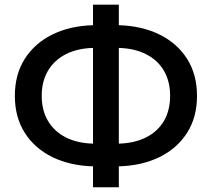

<svg xmlns="http://www.w3.org/2000/svg" viewBox="-20 -758 893 809"><path d="M371.9 31V-57.1Q275.2 -59.8 200.9 -96Q126.6 -132.3 84.6 -198Q42.6 -263.7 42.6 -354.1Q42.6 -444.6 84.6 -510.4Q126.6 -576.2 200.9 -612.7Q275.2 -649.1 371.9 -651.8V-738.4H480.7V-651.8Q577.4 -649.1 651.7 -612.7Q726.1 -576.2 768.1 -510.4Q810.1 -444.6 810.1 -354.1Q810.1 -263.7 768.1 -198Q726.1 -132.3 651.7 -96Q577.4 -59.8 480.7 -57.1V31ZM371.9 -152.8V-556.1Q305.2 -554.2 256.8 -529.3Q208.5 -504.5 182.2 -459.9Q155.8 -415.4 155.8 -354.1Q155.8 -292.9 182.2 -248.5Q208.5 -204.1 256.8 -179.4Q305.2 -154.7 371.9 -152.8ZM480.7 -152.8Q547.4 -154.7 596 -179.4Q644.6 -204.1 670.7 -248.5Q696.8 -292.9 696.8 -354.1Q696.8 -415.4 670.7 -459.9Q644.6 -504.5 596 -529.3Q547.4 -554.2 480.7 -556.1Z"/></svg>

Font: Geologica-Sharp
Style: Regular
Weight: 100
Designer: Sindre Bremnes, Frode Helland
Foundry: Monokrom Skriftforlag AS
Version: Version 1.010;gftools[0.9.28]